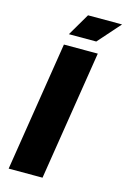

<svg xmlns="http://www.w3.org/2000/svg" viewBox="-132 -941 661 1002"><g transform="rotate(15 199.0 -440.0)"><path d="M143 -759H291L398 -880H214ZM21 0H204L315 -700H132Z"/></g></svg>

Font: Arthouse Owned Black
Style: Italic
Weight: 900
Italic angle: -10°
Designer: Jeremy Tribby
Foundry: Tribby Type
Version: Version 1.000;PS 001.000;hotconv 1.0.88;makeotf.lib2.5.64775